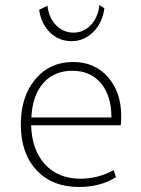

<svg xmlns="http://www.w3.org/2000/svg" viewBox="-20 -735 563 765"><path d="M136 -696 169 -712Q175 -663 204 -634Q233 -605 273 -605Q313 -605 342 -635.5Q371 -666 376 -715L396 -702Q388 -644 351.5 -607.5Q315 -571 265 -571Q215 -571 179.5 -605.5Q144 -640 136 -696ZM295 10Q188 10 125.5 -57Q63 -124 63 -239Q63 -350 120.5 -419Q178 -488 272 -488Q357 -488 410 -428Q463 -368 463 -272Q463 -245 461 -236H104Q107 -137 159.5 -80Q212 -23 301 -23Q370 -23 433 -57L442 -29Q380 10 295 10ZM268 -453Q196 -453 152.5 -404Q109 -355 105 -267H424Q424 -353 382.5 -403Q341 -453 268 -453Z"/></svg>

Font: Cantarell Light
Style: Regular
Weight: 300
Designer: Dave Crossland, Nikolaus Waxweiler, Florian Fecher, Jacques Le Bailly, Eben Sorkin, Alexei Vanyashin, Alexios Zavras, Em
Version: Version 0.303